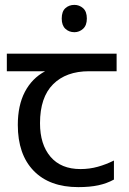

<svg xmlns="http://www.w3.org/2000/svg" viewBox="-20 -757 530 787"><path d="M285 -737Q305 -737 320.5 -723.5Q336 -710 336 -681Q336 -653 320.5 -639Q305 -625 285 -625Q263 -625 248 -639Q233 -653 233 -681Q233 -710 248 -723.5Q263 -737 285 -737ZM301 10Q183 10 118 -57Q53 -124 53 -245Q53 -325 82 -380.5Q111 -436 165 -465H8V-537H458V-465H345Q251 -465 197.5 -411.5Q144 -358 144 -252Q144 -165 187 -114.5Q230 -64 310 -64Q347 -64 381 -73.5Q415 -83 447 -99V-21Q418 -5 383 2.5Q348 10 301 10Z"/></svg>

Font: hextelugu15
Style: Book
Weight: 400
Designer: Jelle Bosma - Monotype Design Team
Foundry: Monotype Imaging Inc.
Version: Version 2.003